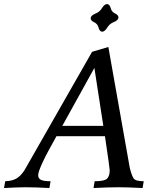

<svg xmlns="http://www.w3.org/2000/svg" viewBox="-75 -947 801 967"><path d="M643.1 0Q566.9 -3.9 522.9 -3.9Q468.3 -3.9 396 0L401.9 -34.2Q451.2 -34.2 464.4 -47.4Q477.5 -60.5 477.5 -90.3Q477.5 -99.6 453.6 -261.2H209.5Q117.2 -98.6 117.2 -64.5Q117.2 -47.9 131.6 -41Q146 -34.2 179.7 -34.2L173.8 0Q104.5 -3.9 54.7 -3.9Q14.6 -3.9 -54.7 0L-48.8 -34.2Q-14.6 -35.2 7.6 -47.9Q29.8 -60.5 49.3 -91.3L388.7 -686L470.7 -710.4L578.6 -101.6Q588.4 -62.5 598.1 -48.3Q607.9 -34.2 648.9 -34.2ZM445.3 -313 400.4 -605 238.8 -313ZM439.5 -787.1Q426.3 -788.6 421.4 -807.9Q416.5 -827.1 399.2 -835Q381.8 -842.8 381.8 -855Q381.8 -869.1 406.7 -878.9Q427.2 -887.2 438.7 -906.2Q450.2 -925.3 463.9 -926.8Q477.5 -925.3 482.4 -906.2Q487.3 -887.2 504.4 -879.2Q521.5 -871.1 521.5 -859.4Q521.5 -844.7 497.1 -835.4Q476.6 -827.1 465.1 -807.9Q453.6 -788.6 439.5 -787.1Z"/></svg>

Font: Kelvinch
Style: Italic
Weight: 400
Italic angle: -10°
Designer: Paul James Miller
Foundry: High-Logic / Made with FontCreator
Version: Version 3.40;July 22, 2017;FontCreator 11.0.0.2388 64-bit